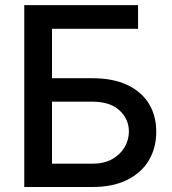

<svg xmlns="http://www.w3.org/2000/svg" viewBox="-20 -748 689 768"><path d="M77.1 0V-727.5H532.2V-632.8H188V-435.1H349.6Q431.2 -435.1 488 -408.7Q544.9 -382.3 575 -334.2Q605 -286.1 605 -221.2Q605 -155.8 575 -106Q544.9 -56.2 488 -28.1Q431.2 0 349.6 0ZM188 -93.3H349.6Q396.5 -93.3 429 -111.6Q461.4 -129.9 478.5 -159.4Q495.6 -189 495.6 -222.2Q495.6 -271.5 458 -306.4Q420.4 -341.3 349.6 -341.3H188Z"/></svg>

Font: Inter 18pt Medium
Style: Regular
Weight: 500
Designer: Rasmus Andersson
Foundry: rsms
Version: Version 4.001;git-66647c0bb